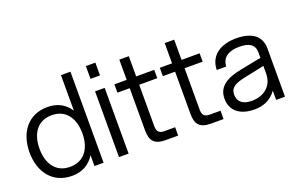

<svg xmlns="http://www.w3.org/2000/svg" viewBox="-90 -1068 2192 1427"><g transform="rotate(-20 1006.0 -354.0)"><path d="M530 0V-720H455V-439C418 -497 359 -532 279 -532C124 -532 39 -415 39 -260C39 -105 124 12 279 12C361 12 421 -25 458 -86V0ZM118 -260C118 -377 174 -464 287 -464C401 -464 457 -377 457 -260C457 -143 401 -56 287 -56C174 -56 118 -143 118 -260Z M652 0H728V-520H652ZM652 -619H727V-720H652Z M902 -680V-520H805V-454H902V-119C902 -41 930 0 1021 0H1120V-66H1034C992 -66 977 -86 977 -127V-454H1120V-520H977V-680Z M1261 -680V-520H1164V-454H1261V-119C1261 -41 1289 0 1380 0H1479V-66H1393C1351 -66 1336 -86 1336 -127V-454H1479V-520H1336V-680Z M1895 0H1965V-382C1965 -474 1903 -532 1771 -532C1661 -532 1559 -484 1556 -360H1631C1635 -443 1705 -465 1771 -465C1848 -465 1892 -441 1892 -375V-334L1725 -301C1606 -278 1537 -231 1537 -140C1537 -44 1606 12 1722 12C1787 12 1850 -10 1895 -73ZM1615 -142C1615 -203 1661 -221 1735 -237L1892 -270V-210C1892 -102 1808 -55 1725 -55C1648 -55 1615 -91 1615 -142Z"/></g></svg>

Font: Aspekta 350
Style: Regular
Weight: 350
Designer: Ivo Dolenc
Version: Version 2.000